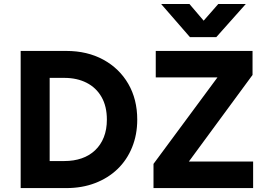

<svg xmlns="http://www.w3.org/2000/svg" viewBox="-20 -960 1349 980"><path d="M85.5 0V-700H318.5Q425.5 -700 507.2 -655.5Q589 -611 634.8 -532Q680.5 -453 680.5 -349.5Q680.5 -272.5 654.2 -208Q628 -143.5 580 -97.2Q532 -51 465.5 -25.5Q399 0 318.5 0ZM233.5 -138H308Q357 -138 396.8 -151.8Q436.5 -165.5 465.5 -193Q494.5 -220.5 510 -259.8Q525.5 -299 525.5 -349.5Q525.5 -417.5 498.2 -465Q471 -512.5 422 -537.5Q373 -562.5 308 -562.5H233.5ZM763.5 0V-123.5L1090 -565H775V-700H1269V-577.5L944 -135.5H1272V0ZM949.5 -770.5 802.5 -939.5H947L1019.5 -854.5L1094 -939.5H1234.5L1084 -770.5Z"/></svg>

Font: Geologica Roman SemiBold
Style: Regular
Weight: 600
Designer: Sindre Bremnes, Frode Helland
Foundry: Monokrom Skriftforlag AS
Version: Version 1.010;gftools[0.9.28]